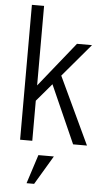

<svg xmlns="http://www.w3.org/2000/svg" viewBox="-66 -824 595 1112"><g transform="rotate(5 231.5 -268.0)"><path d="M381.3 0 231.9 -336.4 144 -232.9V0H73.2V-784.2H144V-321.8L353 -582H440.4L278.3 -390.6L461.9 0ZM186.5 79.6H276.4L176.3 247.6H132.3Z"/></g></svg>

Font: Decalotype Light
Style: Regular
Weight: 300
Designer: Alfredo Marco Pradil
Foundry: Alfredo Marco Pradil
Version: Version 1.0